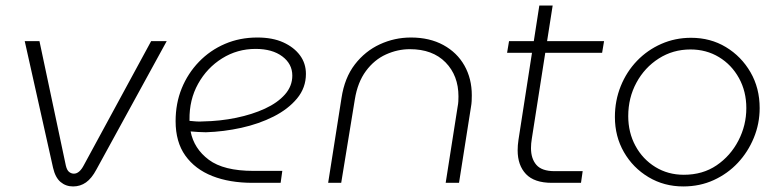

<svg xmlns="http://www.w3.org/2000/svg" viewBox="-20 -658 2810 691"><path d="M243 13Q217 13 198 -3Q179 -19 171 -54L69 -510H122L217 -62Q221 -45 229 -39Q237 -33 246 -33Q266 -33 282 -64L524 -510H580L327 -48Q310 -16 289.5 -1.5Q269 13 243 13Z M889 0Q806 0 744 -24.5Q682 -49 647 -98Q612 -147 612 -222Q612 -286 634 -340Q656 -394 696 -435.5Q736 -477 789.5 -500Q843 -523 906 -523Q961 -523 999.5 -505.5Q1038 -488 1059.5 -459Q1081 -430 1081 -392Q1081 -342 1049 -303.5Q1017 -265 964.5 -238.5Q912 -212 848.5 -198Q785 -184 721 -182Q707 -182 693 -183Q679 -184 666 -185Q678 -123 731.5 -83Q785 -43 892 -43H996L990 0ZM662 -223Q673 -222 685.5 -221Q698 -220 710 -221Q772 -222 830 -234Q888 -246 933.5 -267Q979 -288 1005.5 -318Q1032 -348 1032 -386Q1032 -428 996 -455Q960 -482 900 -482Q834 -482 779.5 -448Q725 -414 693 -356.5Q661 -299 662 -227Q662 -226 662 -225.5Q662 -225 662 -223Z M1161 0 1209 -305Q1220 -378 1257 -426Q1294 -474 1347 -498.5Q1400 -523 1459 -523Q1526 -523 1575.5 -496Q1625 -469 1651.5 -422Q1678 -375 1678 -315Q1678 -305 1677.5 -294.5Q1677 -284 1675 -273L1632 0H1584L1627 -274Q1629 -284 1629.5 -293Q1630 -302 1630 -311Q1630 -386 1583.5 -433.5Q1537 -481 1455 -481Q1411 -481 1369 -462Q1327 -443 1297 -402.5Q1267 -362 1257 -300L1208 0Z M1966 0Q1903 0 1873 -31.5Q1843 -63 1843 -117Q1843 -135 1846 -155L1921 -638H1969L1894 -159Q1891 -141 1891 -125Q1891 -87 1910.5 -64.5Q1930 -42 1976 -42H2077L2071 0ZM1805 -468 1812 -510H2154L2147 -468Z M2439 13Q2370 13 2314 -20.5Q2258 -54 2225.5 -110.5Q2193 -167 2193 -237Q2193 -296 2214 -348Q2235 -400 2272.5 -439Q2310 -478 2360 -500Q2410 -522 2467 -522Q2537 -522 2592.5 -488.5Q2648 -455 2681 -398Q2714 -341 2714 -269Q2714 -213 2693 -162Q2672 -111 2635.5 -72Q2599 -33 2549 -10Q2499 13 2439 13ZM2441 -29Q2509 -29 2559 -63Q2609 -97 2637.5 -152Q2666 -207 2666 -269Q2666 -329 2639.5 -377Q2613 -425 2567.5 -452.5Q2522 -480 2465 -480Q2402 -480 2351 -447.5Q2300 -415 2270.5 -360.5Q2241 -306 2241 -240Q2241 -181 2267 -133Q2293 -85 2338.5 -57Q2384 -29 2441 -29Z"/></svg>

Font: MuseoModerno ExtraLight
Style: Italic
Weight: 250
Italic angle: -9°
Designer: Pablo Cosgaya, Héctor Gatti, Marcela Romero, and the Authors of The MuseoModerno Project.
Foundry: Omnibus-Type Team
Version: Version 1.003